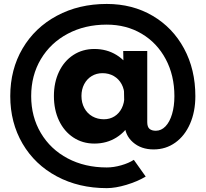

<svg xmlns="http://www.w3.org/2000/svg" viewBox="-20 -742 1042 973"><path d="M32 -254.8Q32 -390.1 94.3 -496.1Q156.6 -602.2 268.1 -662.1Q379.5 -722 521 -722Q651.2 -722 753.2 -662.1Q855.3 -602.3 912.6 -496.2Q970 -390.1 970 -254.8H863.8Q863.8 -360 819.8 -442.4Q775.9 -524.8 698 -571Q620.2 -617.2 520.7 -617.2Q410.1 -617.2 323.1 -570.9Q236 -524.6 187 -442.2Q138 -359.8 138 -254.8Q138 -150.5 187 -67.9Q236 14.6 322.9 60.6Q409.8 106.6 521 106.6Q555.8 106.6 594.1 95.7Q632.4 84.8 658.2 68L718.4 152.8Q676.2 178 620.6 194.7Q565 211.4 521 211.4Q379.5 211.4 268.1 151.9Q156.6 92.4 94.3 -14Q32 -120.4 32 -254.8ZM253.2 -255.4Q253.2 -324.4 279.2 -378.8Q305.2 -433.2 351.9 -463.5Q398.6 -493.8 458.2 -493.8Q521 -493.8 570.3 -463.5Q619.6 -433.2 647.4 -378.8Q675.2 -324.4 675.2 -255.4Q675.2 -185.4 647.2 -130.7Q619.3 -76 570.1 -45.2Q520.9 -14.4 458.2 -14.4Q398.5 -14.4 351.8 -45.2Q305.1 -76 279.1 -130.7Q253.2 -185.4 253.2 -255.4ZM610.6 -254.9Q610.6 -289 596.4 -315.4Q582.2 -341.7 556.9 -356.5Q531.5 -371.2 499.4 -371.2Q469 -371.2 444.7 -356.5Q420.4 -341.8 406.6 -315.4Q392.8 -289 392.8 -255.8Q392.8 -221.4 407.4 -194.3Q422 -167.2 448 -152.4Q474 -137.6 506.6 -137.6Q536.6 -137.6 560.2 -152.4Q583.8 -167.2 597.2 -194Q610.6 -220.8 610.6 -254.9ZM611.6 -116 726.2 -123.2Q726.2 -98.8 737.6 -89.1Q749 -79.4 769.6 -79.4Q797.2 -79.4 818.6 -101.6Q840.1 -123.9 851.9 -163.9Q863.8 -203.9 863.8 -254.8H970Q970 -176.4 943.2 -115Q916.4 -53.5 868.3 -19.2Q820.2 15.2 758.8 15.2Q695 15.4 653.3 -21.4Q611.6 -58.2 611.6 -116ZM604.4 -483.4H726.2V-123.2L611.6 -116Z"/></svg>

Font: 寒蝉端黑体 Light
Style: Regular
Weight: 300
Designer: ChillDuanSans {Warren2060}; 
Source Han Sans {Ryoko NISHIZUKA 西塚涼子 (kana, bopomofo & ideographs); Paul D. Hunt (Latin, G
Foundry: ChillType&Adobe
Version: Version 1.300;Glyphs 3.3 (3306)